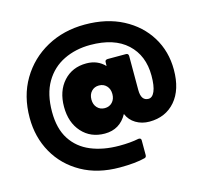

<svg xmlns="http://www.w3.org/2000/svg" viewBox="-137 -909 1414 1327"><g transform="rotate(-15 570.5 -245.5)"><path d="M560 263Q403 263 287.5 198Q172 133 109 21.5Q46 -90 46 -229Q46 -385 116 -503Q186 -621 307 -687.5Q428 -754 580 -754Q736 -754 851.5 -693.5Q967 -633 1031 -529Q1095 -425 1095 -294Q1095 -151 1025.5 -70.5Q956 10 840 10Q786 10 743.5 -15.5Q701 -41 682 -87Q629 10 521 10Q420 10 357.5 -59.5Q295 -129 295 -241Q295 -354 357.5 -423Q420 -492 521 -492Q601 -492 652 -438Q653 -452 653 -467Q653 -482 672 -483H803Q820 -483 821 -465V-222Q821 -144 874 -144Q902 -144 918.5 -182Q935 -220 935 -294Q935 -438 843 -523Q751 -608 580 -608Q475 -608 390 -566.5Q305 -525 255.5 -441Q206 -357 206 -229Q206 -109 255.5 -32.5Q305 44 393 80.5Q481 117 596 117Q676 117 734 105H738Q754 105 754 121V226Q754 241 742 245Q673 263 560 263ZM566 -160Q599 -160 620 -182.5Q641 -205 641 -241Q641 -277 620 -299.5Q599 -322 566 -322Q533 -322 512 -299.5Q491 -277 491 -241Q491 -205 512 -182.5Q533 -160 566 -160Z"/></g></svg>

Font: YamahaIndonesia935. App Black
Style: Regular
Weight: 900
Designer: Dalton Maag Ltd
Foundry: Dalton Maag Ltd
Version: Version 1.002; January 01, 2024; Regular/Italic